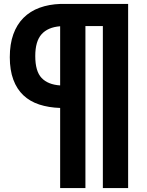

<svg xmlns="http://www.w3.org/2000/svg" viewBox="-20 -720 749 980"><path d="M634 240H505V-587H416V240H287V-169Q228 -171 180.5 -186.5Q133 -202 99.5 -233.5Q66 -265 48 -313.5Q30 -362 30 -428Q30 -495 48 -545Q66 -595 100 -629Q134 -663 182 -680.5Q230 -698 289 -700H634ZM160 -434Q160 -356 192.5 -322Q225 -288 287 -284V-586Q224 -581 192 -545Q160 -509 160 -434Z"/></svg>

Font: Tilda Sans Extra Bold
Style: Regular
Weight: 800
Designer: ParaType Ltd
Foundry: ParaType Ltd
Version: Version 1.009